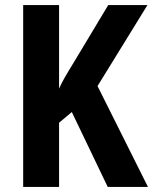

<svg xmlns="http://www.w3.org/2000/svg" viewBox="-20 -734 601 754"><path d="M561 0 363 -396 559 -714H405L268 -486C244 -447 224 -414 212 -386V-714H71V0H212V-252L262 -294L403 0Z"/></svg>

Font: Noto Sans Thai Looped Condensed
Style: Bold
Weight: 700
Width: 3
Designer: Sasikarn Vongin, Ben Mitchell
Foundry: The Fontpad Ltd
Version: Version 1.001